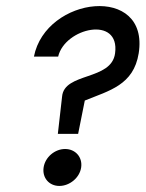

<svg xmlns="http://www.w3.org/2000/svg" viewBox="-20 -614 481 634"><path d="M92 -427H172C194 -522 377 -564 360 -438C348 -347 192 -376 185 -295L171 -172H238L260 -282C341 -315 421 -333 438 -438C474 -667 131 -627 92 -427ZM124 -61C119 -27 142 0 176 0C210 0 243 -27 248 -61C253 -95 229 -122 195 -122C161 -122 129 -95 124 -61Z"/></svg>

Font: Charger Pro
Style: NarObl
Weight: 400
Designer: Jasper
Foundry: Cannot Into Space Fonts
Version: Version 1.09